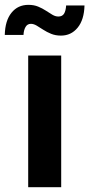

<svg xmlns="http://www.w3.org/2000/svg" viewBox="-52 -776 371 796"><path d="M64.9 0V-545.9H201.7V0ZM200.7 -628.4Q178.2 -628.4 160.2 -635.7Q142.1 -643.1 127.2 -652.8Q112.3 -662.6 99.9 -669.9Q87.4 -677.2 76.2 -677.2Q61.5 -677.2 54 -664.3Q46.4 -651.4 45.4 -631.3H-32.2Q-30.8 -690.4 -4.4 -723.1Q22 -755.9 65.9 -755.9Q88.9 -755.9 106.4 -748.5Q124 -741.2 138.4 -731.7Q152.8 -722.2 165.3 -714.8Q177.7 -707.5 189.9 -707.5Q206.1 -707.5 213.4 -719Q220.7 -730.5 222.2 -753.4H298.3Q296.9 -694.3 270 -661.4Q243.2 -628.4 200.7 -628.4Z"/></svg>

Font: Inter
Style: 650
Weight: 650
Designer: Rasmus Andersson
Foundry: rsms
Version: Version 4.001;git-66647c0bb